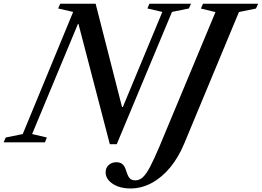

<svg xmlns="http://www.w3.org/2000/svg" viewBox="-84 -782 1438 1055"><path d="M519.5 10.5 347 -651H344.5L92.5 -45.5L173.5 -26.5L163 0H-64L-52.5 -26.5L41 -45.5L318 -716.5L235.5 -735.5L247 -761.5H441.5L586.5 -194H591L808 -716.5L726 -735.5L737 -761.5H965.5L954 -735.5L861 -716.5L557.5 10.5ZM633 253.5Q573.5 253.5 535 227.8Q496.5 202 496.5 165Q496.5 139.5 513.5 124.5Q530.5 109.5 554.5 109.5Q577 109.5 588.2 119.5Q599.5 129.5 605 144.5Q610.5 159.5 615.5 174.2Q620.5 189 630.2 199Q640 209 660.5 209Q682 209 700.8 192Q719.5 175 741 134Q762.5 93 793 21L1100 -715.5L1020 -735L1031.5 -761.5H1334.5L1322.5 -735L1229 -716L928 7.5Q896.5 83.5 850.5 138.8Q804.5 194 749 223.8Q693.5 253.5 633 253.5Z"/></svg>

Font: Libre Caslon Text Medium Italic
Style: Regular
Weight: 500
Italic angle: -22.583°
Designer: Pablo Impallari, Rodrigo Fuenzalida, Katja Schimmel
Foundry: Pablo Impallari, Rodrigo Fuenzalida
Version: Version 2.000